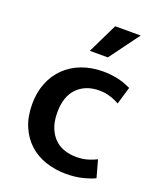

<svg xmlns="http://www.w3.org/2000/svg" viewBox="-132 -778 723 870"><g transform="rotate(20 229.0 -342.5)"><path d="M307 -78Q339 -78 363.5 -85.5Q388 -93 405 -102L428 -19Q406 -8 370 1Q334 10 291 10Q238 10 192 -5.5Q146 -21 112 -52Q78 -83 58.5 -129Q39 -175 39 -236Q39 -292 57.5 -338Q76 -384 109.5 -416.5Q143 -449 189.5 -466.5Q236 -484 292 -484Q323 -484 356 -478Q389 -472 427 -454L402 -370Q379 -383 355 -390Q331 -397 305 -397Q239 -397 199 -356.5Q159 -316 159 -239Q159 -194 172 -163Q185 -132 206 -113Q227 -94 253.5 -86Q280 -78 307 -78ZM289 -551H202L272 -695H395Z"/></g></svg>

Font: Mukta SemiBold
Style: Regular
Weight: 600
Designer: Girish Dalvi and Yashodeep Gholap
Foundry: Ek Type
Version: Version 2.538;PS 1.002;hotconv 16.6.51;makeotf.lib2.5.65220;